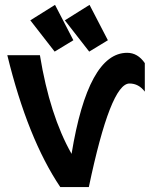

<svg xmlns="http://www.w3.org/2000/svg" viewBox="-20 -762 626 782"><path d="M204.1 -742.2 278.8 -598.1 202.6 -551.8 103.5 -679.2ZM344.7 -742.2 419.4 -598.1 343.3 -551.8 244.1 -679.2ZM225.6 0Q92.8 -197.3 9.8 -537.1H142.6Q182.6 -292 271.5 -135.3Q338.9 -546.9 498 -546.9Q541 -546.9 569.8 -504.9V-388.7Q544.9 -421.9 507.3 -421.9Q430.2 -421.9 341.8 0Z"/></svg>

Font: Consola Mono
Style: Bold
Weight: 700
Monospace: yes
Designer: Wojciech Kalinowski "wmk69" (wmk69@o2.pl)
Foundry: Wojciech Kalinowski "wmk69" (wmk69@o2.pl)
Version: Version 2.1.0